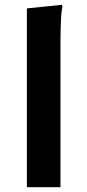

<svg xmlns="http://www.w3.org/2000/svg" viewBox="-20 -780 364 800"><path d="M92 -745 238 -760 240 -752Q236 -734 234.5 -707.5Q233 -681 232.5 -653.5Q232 -626 232 -606V0H92Z"/></svg>

Font: Kufam SemiBold
Style: Italic
Weight: 600
Italic angle: -11°
Designer: Artur Schmal
Foundry: Original Type
Version: Version 1.301; ttfautohint (v1.8.3)